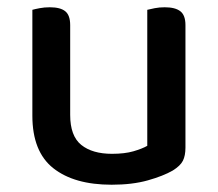

<svg xmlns="http://www.w3.org/2000/svg" viewBox="-20 -494 599 528"><path d="M69 -467Q76 -469 89 -471.5Q102 -474 117 -474Q146 -474 159.5 -463Q173 -452 173 -425V-178Q173 -120 203.5 -95.5Q234 -71 288 -71Q323 -71 347 -78Q371 -85 385 -93V-467Q393 -469 405.5 -471.5Q418 -474 433 -474Q462 -474 476 -463Q490 -452 490 -425V-88Q490 -66 483 -52Q476 -38 455 -25Q429 -10 386.5 2Q344 14 287 14Q184 14 126.5 -31.5Q69 -77 69 -176Z"/></svg>

Font: Baloo Chettan 2 Medium
Style: Regular
Weight: 500
Designer: Maithili Shingre, Unnati Kotecha and Ek Type
Foundry: Ek Type
Version: Version 1.640;hotconv 1.0.111;makeotfexe 2.5.65597; ttfautoh